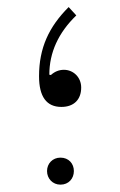

<svg xmlns="http://www.w3.org/2000/svg" viewBox="-20 -512 337 538"><path d="M172.4 -492.2C117.2 -437 89.4 -377.9 89.4 -298.3C89.4 -241.2 110.4 -212.4 151.9 -212.4C187.5 -212.4 207.5 -233.4 207.5 -266.6C207.5 -295.9 185.1 -316.4 159.2 -316.4C145.5 -316.4 133.3 -311.5 122.6 -301.8L118.2 -302.7C118.2 -364.7 143.6 -420.4 193.8 -468.8ZM111.8 -32.7C111.8 -11.7 127.4 5.4 149.4 5.4C172.4 5.4 187 -11.7 187 -32.7C187 -53.7 172.4 -70.3 149.4 -70.3C127.4 -70.3 111.8 -53.7 111.8 -32.7Z"/></svg>

Font: Estedad Thin
Style: Regular
Weight: 100
Designer: Amin Abedi
Version: Version 7.3